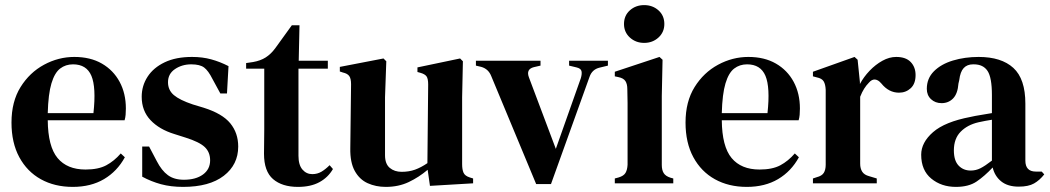

<svg xmlns="http://www.w3.org/2000/svg" viewBox="-20 -718 4112 752"><path d="M271 -495Q334 -495 379 -469Q424 -443 448.5 -397.5Q473 -352 473 -293Q473 -280 472 -268.5Q471 -257 468 -247H167Q168 -144 205.5 -99Q243 -54 315 -54Q365 -54 396 -70.5Q427 -87 453 -117L469 -102Q439 -47 387.5 -16.5Q336 14 265 14Q194 14 140 -16Q86 -46 55.5 -102.5Q25 -159 25 -238Q25 -320 60.5 -377Q96 -434 152.5 -464.5Q209 -495 271 -495ZM266 -466Q237 -466 215.5 -449.5Q194 -433 181.5 -391.5Q169 -350 167 -275H346Q357 -376 338 -421Q319 -466 266 -466Z M697 14Q649 14 610.5 3.5Q572 -7 537 -26V-144H564L594 -87Q613 -50 637.5 -32Q662 -14 700 -14Q747 -14 775 -34.5Q803 -55 803 -90Q803 -122 782 -142Q761 -162 707 -179L663 -193Q604 -211 569.5 -247.5Q535 -284 535 -339Q535 -382 558 -417.5Q581 -453 625 -474Q669 -495 732 -495Q773 -495 807.5 -485.5Q842 -476 875 -459L869 -352H843L812 -409Q796 -441 779.5 -453.5Q763 -466 729 -466Q693 -466 665.5 -447.5Q638 -429 638 -396Q638 -365 661 -345.5Q684 -326 735 -309L778 -296Q851 -273 882 -235Q913 -197 913 -144Q913 -73 856.5 -29.5Q800 14 697 14Z M1147 14Q1085 14 1049.5 -16.5Q1014 -47 1014 -116Q1014 -140 1014.5 -161.5Q1015 -183 1015 -212V-449H944V-471L971 -475Q1000 -480 1020.5 -493Q1041 -506 1058 -529L1123 -619H1153L1150 -480H1264V-449H1149V-108Q1149 -72 1164.5 -54Q1180 -36 1203 -36Q1223 -36 1239 -45.5Q1255 -55 1271 -71L1284 -56Q1265 -23 1231 -4.5Q1197 14 1147 14Z M1491 14Q1452 14 1420 -0.5Q1388 -15 1369.5 -48.5Q1351 -82 1352 -137L1355 -388Q1355 -410 1348 -420Q1341 -430 1323 -434L1311 -438V-456L1482 -489L1493 -478L1488 -337V-110Q1488 -76 1506.5 -60.5Q1525 -45 1553 -45Q1582 -45 1605.5 -53.5Q1629 -62 1654 -79L1657 -387Q1657 -410 1650.5 -419Q1644 -428 1626 -433L1615 -436V-454L1782 -489L1793 -478L1790 -337V-75Q1790 -54 1795.5 -41.5Q1801 -29 1820 -23L1833 -19V0L1664 10L1655 -53Q1621 -24 1581 -5Q1541 14 1491 14Z M2080 3 1904 -420Q1893 -448 1865 -456L1844 -461V-480H2097V-461L2071 -455Q2039 -447 2052 -414L2157 -135L2255 -412Q2260 -429 2257.5 -439.5Q2255 -450 2238 -454L2209 -461V-480H2361V-461L2328 -453Q2299 -446 2289 -417L2138 3Z M2503 -550Q2470 -550 2447 -571Q2424 -592 2424 -624Q2424 -657 2447 -677.5Q2470 -698 2503 -698Q2536 -698 2559 -677.5Q2582 -657 2582 -624Q2582 -592 2559 -571Q2536 -550 2503 -550ZM2388 0V-19L2403 -23Q2423 -29 2430 -41Q2437 -53 2438 -73V-257Q2438 -288 2438 -314.5Q2438 -341 2437 -369Q2437 -389 2429.5 -400.5Q2422 -412 2402 -416L2388 -419V-437L2563 -495L2575 -484L2572 -342V-72Q2572 -52 2579.5 -40Q2587 -28 2606 -22L2617 -19V0Z M2911 -495Q2974 -495 3019 -469Q3064 -443 3088.5 -397.5Q3113 -352 3113 -293Q3113 -280 3112 -268.5Q3111 -257 3108 -247H2807Q2808 -144 2845.5 -99Q2883 -54 2955 -54Q3005 -54 3036 -70.5Q3067 -87 3093 -117L3109 -102Q3079 -47 3027.5 -16.5Q2976 14 2905 14Q2834 14 2780 -16Q2726 -46 2695.5 -102.5Q2665 -159 2665 -238Q2665 -320 2700.5 -377Q2736 -434 2792.5 -464.5Q2849 -495 2911 -495ZM2906 -466Q2877 -466 2855.5 -449.5Q2834 -433 2821.5 -391.5Q2809 -350 2807 -275H2986Q2997 -376 2978 -421Q2959 -466 2906 -466Z M3164 0V-19L3179 -24Q3199 -29 3206.5 -41Q3214 -53 3214 -73V-366Q3213 -388 3206 -399.5Q3199 -411 3179 -415L3164 -419V-437L3327 -495L3339 -484L3348 -396V-389Q3363 -417 3386 -441Q3409 -465 3436 -480Q3463 -495 3490 -495Q3528 -495 3547 -475Q3566 -455 3566 -424Q3566 -390 3547 -372.5Q3528 -355 3501 -355Q3461 -355 3432 -391L3430 -393Q3420 -405 3407.5 -406.5Q3395 -408 3383 -394Q3373 -384 3364.5 -370.5Q3356 -357 3349 -339V-77Q3349 -58 3357 -45.5Q3365 -33 3384 -28L3414 -19V0Z M3724 14Q3667 14 3627.5 -18.5Q3588 -51 3588 -112Q3588 -160 3634.5 -200.5Q3681 -241 3781 -260Q3798 -264 3820.5 -267.5Q3843 -271 3865 -275V-346Q3865 -414 3848 -440Q3831 -466 3794 -466H3791Q3768 -466 3754.5 -451.5Q3741 -437 3737 -404L3734 -391Q3731 -351 3713 -332.5Q3695 -314 3668 -314Q3643 -314 3626.5 -329.5Q3610 -345 3610 -370Q3610 -411 3638 -439Q3666 -467 3712.5 -481Q3759 -495 3813 -495Q3902 -495 3949 -452Q3996 -409 3996 -312V-89Q3996 -46 4037 -46H4060L4070 -35Q4052 -12 4030 0.5Q4008 13 3970 13Q3927 13 3901.5 -7.5Q3876 -28 3868 -62Q3836 -28 3805 -7Q3774 14 3724 14ZM3782 -50Q3802 -50 3820 -59Q3838 -68 3865 -89V-249Q3839 -245 3812 -239Q3769 -229 3742.5 -202Q3716 -175 3716 -129Q3716 -89 3734.5 -69.5Q3753 -50 3782 -50Z"/></svg>

Font: DM Serif Text
Style: Regular
Weight: 400
Designer: Colophon Foundry, Frank Grießhammer
Foundry: Colophon Foundry
Version: Version 5.200; ttfautohint (v1.8.3)